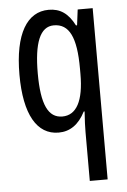

<svg xmlns="http://www.w3.org/2000/svg" viewBox="-55 -587 572 868"><g transform="rotate(-5 231.0 -153.5)"><path d="M317 18V240H398V-537H330L321 -466H316C287 -523 250 -547 199 -547C101 -547 42 -452 42 -266C42 -85 98 10 196 10C248 10 288 -18 317 -75H321C318 -35 317 -4 317 18ZM219 -61C155 -61 125 -123 125 -265C125 -402 153 -475 216 -475C286 -475 317 -412 317 -270V-245C317 -123 283 -61 219 -61Z"/></g></svg>

Font: Noto Sans Lao Looped ExtraCondensed
Style: Regular
Weight: 400
Width: 2
Designer: Mark Frömberg, Ben Mitchell
Foundry: The Fontpad Ltd
Version: Version 1.003